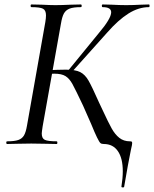

<svg xmlns="http://www.w3.org/2000/svg" viewBox="-20 -645 690 860"><path d="M12 -12Q45 -12 62 -18Q79 -24 87.5 -38.5Q96 -53 101 -83L183 -546Q186 -564 186 -576Q186 -599 172.5 -606Q159 -613 121 -613Q117 -613 117 -619Q117 -625 121 -625L167 -624Q205 -622 228 -622Q256 -622 298 -624L342 -625Q346 -625 346 -619Q346 -613 342 -613Q309 -613 292 -606.5Q275 -600 266.5 -585Q258 -570 253 -539L171 -79Q167 -53 167 -47Q167 -25 181 -18.5Q195 -12 234 -12Q237 -12 237 -6Q237 0 234 0Q203 0 185 -1L120 -2L56 -1Q40 0 12 0Q8 0 8 -6Q8 -12 12 -12ZM283 -326 422 -496Q478 -562 478 -590Q478 -613 440 -613Q436 -613 436 -619Q436 -625 440 -625L480 -624Q516 -622 545 -622Q576 -622 612 -624L647 -625Q650 -625 650 -619Q650 -613 647 -613Q601 -613 555.5 -584.5Q510 -556 460 -499L297 -317ZM389 -88 352 -172Q318 -244 304.5 -268.5Q291 -293 273.5 -304Q256 -315 223 -315Q211 -315 201 -314Q191 -313 183 -312L184 -330Q243 -333 275 -333Q318 -333 339.5 -322Q361 -311 376.5 -284Q392 -257 424 -185L441 -149Q465 -97 480 -70Q495 -43 514.5 -27.5Q534 -12 562 -12Q568 -12 570 -10.5Q572 -9 572 -4Q572 1 571 5Q571 6 566 28Q554 86 536 192Q535 195 529 194.5Q523 194 524 190Q530 153 530 122Q530 64 508 32Q486 0 445 0Q435 0 430 -4Q425 -8 414.5 -29.5Q404 -51 389 -88Z"/></svg>

Font: Cormorant Garamond Medium
Style: Italic
Weight: 500
Italic angle: -10°
Designer: Christian Thalmann (Catharsis Fonts)
Foundry: Catharsis Fonts
Version: Version 4.000